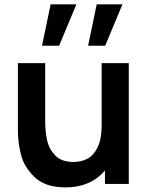

<svg xmlns="http://www.w3.org/2000/svg" viewBox="-20 -822 666 858"><path d="M272.3 15.3Q181.8 15.3 134.7 -30.3Q87.5 -75.8 73.8 -130.5Q60 -185.2 60 -238.5V-540H182V-279.8Q182 -233 190.5 -194.7Q198.9 -156.3 227 -127.2Q255 -98.2 308.2 -98.2Q342.8 -98.2 370.7 -112.8Q398.5 -127.3 416.4 -164Q434.3 -200.7 434.3 -262.5L505.8 -231.8Q505.8 -162.1 478.8 -106Q451.8 -49.8 399.2 -17.2Q346.5 15.3 272.3 15.3ZM449 0V-167.5H434.3V-540H555.5V0ZM412.1 -802.5 373.7 -617.5H450L527.2 -802.5ZM206.2 -802.5 167.8 -617.5H244.2L321.3 -802.5Z"/></svg>

Font: Hauora
Style: Regular
Weight: 400
Designer: Wayne Shih
Foundry: WCYS
Version: Version 1.001